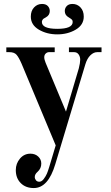

<svg xmlns="http://www.w3.org/2000/svg" viewBox="-20 -714 564 972"><path d="M12 -450V-474H257V-450H228Q219 -450 211.5 -443Q204 -436 204 -424Q204 -413 211 -396L314 -149L379 -368Q386 -396 386 -412Q386 -427 378 -438.5Q370 -450 355 -450H329V-474H494V-450H472Q454 -450 437.5 -434Q421 -418 412 -388L260 117Q224 238 151 238Q110 238 85 213Q60 188 60 147Q60 114 81 89Q102 64 134 64Q158 64 173.5 78.5Q189 93 189 114Q189 139 170 156Q156 168 156 182Q156 191 162 198.5Q168 206 179 206Q191 206 201.5 192Q212 178 217.5 165Q223 152 229 132L262 22L89 -392Q75 -424 63.5 -437Q52 -450 27 -450ZM136 -630Q136 -659 152.5 -676.5Q169 -694 193 -694Q212 -694 222 -683.5Q232 -673 232 -658Q232 -637 212 -626Q205 -622 201.5 -620Q198 -618 195 -613Q192 -608 192 -603Q192 -568 270 -568Q348 -568 348 -603Q348 -611 343 -615.5Q338 -620 328 -626Q308 -637 308 -658Q308 -673 318 -683.5Q328 -694 347 -694Q371 -694 387.5 -676.5Q404 -659 404 -630Q404 -588 363.5 -564Q323 -540 270 -540Q217 -540 176.5 -564Q136 -588 136 -630Z"/></svg>

Font: Old Standard TT
Style: Bold
Weight: 700
Designer: Alexey Kryukov <alexios@thessalonica.org.ru>
Version: Version 2.2